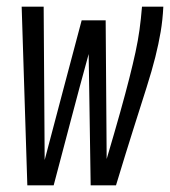

<svg xmlns="http://www.w3.org/2000/svg" viewBox="-20 -556 510 576"><path d="M328 0H252L246 -394Q219 -296 193 -197Q167 -98 141 0H62L45 -536H111L114 -76Q142 -181 169.5 -286Q197 -391 225 -495H297L300 -79Q324 -160 340.5 -219Q357 -278 368 -321.5Q379 -365 386.5 -399.5Q394 -434 398.5 -466.5Q403 -499 406 -536H470Q468 -496 462 -460.5Q456 -425 446 -385Q436 -345 419.5 -293Q403 -241 380.5 -170Q358 -99 328 0Z"/></svg>

Font: Georama ExtraCondensed
Style: Italic
Weight: 400
Width: 2
Italic angle: -9°
Designer: Jean-Baptiste Levee
Foundry: Production Type
Version: Version 1.000